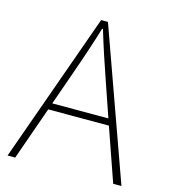

<svg xmlns="http://www.w3.org/2000/svg" viewBox="-109 -812 791 899"><g transform="rotate(15 287.0 -363.0)"><path d="M150 -290H422L372 -435Q322 -578 289 -688H285Q258 -596 201 -435ZM523 0 433 -258H139L48 0H11L270 -726H303L563 0Z"/></g></svg>

Font: Noto Sans Korean Thin
Style: Regular
Weight: 250
Designer: Ryoko NISHIZUKA  (kana & ideographs); Paul D. Hunt (Latin, Greek & Cyrillic); Wenlong ZHANG  (bopomofo); Sandoll Communi
Foundry: Adobe Systems Incorporated
Version: Version 1.0001;PS 1;hotconv 1.0.78;makeotf.lib2.5.61930